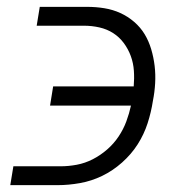

<svg xmlns="http://www.w3.org/2000/svg" viewBox="-20 -540 540 560"><path d="M10 0 19 -55H157Q180 -55 204 -59.5Q228 -64 250.5 -75.5Q273 -87 292.5 -104Q312 -121 326 -142Q340 -163 348.5 -186Q357 -209 362 -232H126L135 -288H370Q372 -311 370.5 -333.5Q369 -356 361.5 -376.5Q354 -397 341 -414.5Q328 -432 310 -443.5Q292 -455 270 -460Q248 -465 225 -465H87L96 -520H234Q260 -520 284.5 -516Q309 -512 331 -502Q353 -492 371.5 -476Q390 -460 402 -440Q414 -420 421 -396.5Q428 -373 431 -348Q434 -323 432.5 -297Q431 -271 426 -246Q421 -213 410.5 -180.5Q400 -148 381.5 -119Q363 -90 336 -66Q309 -42 278 -27Q247 -12 213.5 -6Q180 0 148 0Z"/></svg>

Font: Iosevka Term Curly Light
Style: Italic
Weight: 300
Italic angle: -9°
Designer: Belleve Invis
Foundry: Belleve Invis
Version: Version 32.3.0